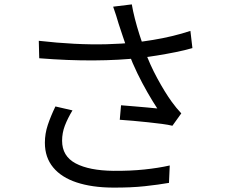

<svg xmlns="http://www.w3.org/2000/svg" viewBox="-20 -818 1040 880"><path d="M523.8 -708.8Q519.1 -725 512.5 -746.2Q505.9 -767.4 498.6 -787.4L584.1 -797.9Q588.9 -769.1 598.1 -732.7Q607.4 -696.2 619.4 -658.7Q631.4 -621.2 642.8 -588.6Q665.8 -523.9 700.7 -459.5Q735.6 -395.1 767.2 -351.4Q777.5 -337.1 788.5 -323.8Q799.6 -310.5 810.9 -298.4L770.2 -241.6Q752.1 -246.2 722.6 -250.1Q693 -254 658.6 -257.6Q624.2 -261.2 590.2 -264.3Q556.2 -267.3 528.9 -269.1L534.8 -335.5Q563.3 -333.5 594.8 -330.6Q626.3 -327.7 654.7 -325.4Q683.2 -323.1 700.9 -320.9Q680 -352.5 655.9 -394.5Q631.8 -436.4 609.3 -482.7Q586.8 -529.1 570 -574.2Q554 -617.6 542.8 -651.6Q531.6 -685.6 523.8 -708.8ZM157.8 -631Q241.5 -621.4 320.2 -617.4Q398.8 -613.4 469.4 -615.3Q540 -617.2 596.7 -623Q636.8 -627.8 681.2 -635Q725.6 -642.2 769.9 -652.9Q814.3 -663.6 852.7 -676.4L861.9 -597.6Q826.7 -587.4 784.8 -579Q742.9 -570.6 700.9 -563.8Q658.8 -557 622.3 -552.6Q526.7 -541.8 409.4 -541.1Q292.2 -540.4 159.8 -551ZM312.2 -312.1Q290.3 -275.9 277.4 -242.4Q264.6 -208.9 264.6 -173Q264.6 -102.2 326.7 -69.2Q388.8 -36.2 500.2 -35Q576.7 -34.4 641.2 -41.1Q705.6 -47.8 758 -59.6L754.5 20.2Q707.8 28.4 643.8 35.4Q579.8 42.4 495.7 41.8Q401.3 41.2 331.6 18.2Q261.8 -4.7 223.8 -50.5Q185.7 -96.3 185.7 -163.6Q185.7 -205.5 199.2 -245.8Q212.7 -286 234 -330.1Z"/></svg>

Font: Noto Sans HK Thin
Style: Regular
Weight: 100
Designer: Ryoko NISHIZUKA 西塚涼子 (kana, bopomofo & ideographs); Paul D. Hunt (Latin, Greek & Cyrillic); Sandoll Communications 산돌커뮤니
Foundry: Adobe
Version: Version 2.004-H2;hotconv 1.0.118;makeotfexe 2.5.65603